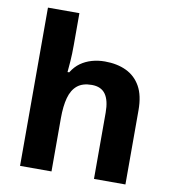

<svg xmlns="http://www.w3.org/2000/svg" viewBox="-84 -834 818 908"><g transform="rotate(10 325.0 -380.0)"><path d="M224 -607Q224 -563 221.5 -529.5Q219 -496 217 -476H225Q243 -505 267 -522Q291 -539 320.5 -547.5Q350 -556 383 -556Q442 -556 486 -535Q530 -514 554.5 -470.5Q579 -427 579 -356V0H428V-318Q428 -377 407 -406.5Q386 -436 341 -436Q297 -436 271.5 -415Q246 -394 235 -354Q224 -314 224 -256V0H73V-760H224Z"/></g></svg>

Font: Noto Sans Lao
Style: Bold
Weight: 700
Designer: Monotype Design Team
Foundry: Monotype Imaging Inc.
Version: Version 2.003